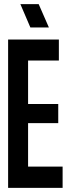

<svg xmlns="http://www.w3.org/2000/svg" viewBox="-20 -905 329 923"><path d="M263 -614H115V-405H260V-313H115V-104H281V-2H19V-715H263ZM166 -885 215 -773H126L78 -885Z"/></svg>

Font: Fundamental  Brigade Condensed
Style: Regular
Weight: 400
Width: 3
Designer: Peter Wiegel, original typeface by Carl Albert Fahrenwaldt 1901
Foundry: Peter Wiegel
Version: Version 0.000 2012 initial release